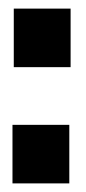

<svg xmlns="http://www.w3.org/2000/svg" viewBox="-20 -418 199 446"><path d="M12 -262V-398H144V-262ZM9 8V-128H141V8Z"/></svg>

Font: BroshK
Style: Medium
Weight: 500
Designer: gluk
Foundry: gluk
Version: Version 0.60